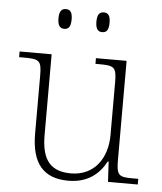

<svg xmlns="http://www.w3.org/2000/svg" viewBox="-53 -786 711 842"><g transform="rotate(5 302.5 -364.5)"><path d="M370 -652C388 -652 399 -662 399 -696C399 -729 388 -739 370 -739C353 -739 341 -729 341 -696C341 -662 353 -652 370 -652ZM203 -652C221 -652 232 -662 232 -696C232 -729 221 -739 203 -739C186 -739 174 -729 174 -696C174 -662 186 -652 203 -652ZM279 10C363 10 414 -32 444 -89H448L453 0H584V-25H558C501 -25 488 -30 488 -97V-536H353V-511H368C435 -511 446 -506 446 -438V-205C446 -107 393 -23 287 -23C183 -23 158 -90 158 -183V-536H17V-511H38C105 -511 116 -506 116 -439V-184C116 -51 170 10 279 10Z"/></g></svg>

Font: Noto Serif Myanmar ExtraLight
Style: Regular
Weight: 200
Designer: Ben Mitchell and the Monotype Design Team
Foundry: Monotype Imaging Inc.
Version: Version 2.106